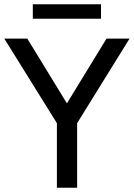

<svg xmlns="http://www.w3.org/2000/svg" viewBox="-31 -881 628 901"><path d="M577 -700 331 -303V0H236V-303L-11 -700H97L283 -396L469 -700ZM123 -861H443V-793H123Z"/></svg>

Font: Cabin
Style: Regular
Weight: 400
Designer: Pablo Impallari
Foundry: Pablo Impallari. http://www.impallari.com Igino Marini. http://www.ikern.com
Version: Version 2.200